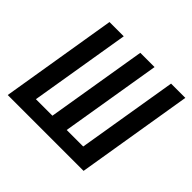

<svg xmlns="http://www.w3.org/2000/svg" viewBox="-171 -938 1142 1142"><g transform="rotate(45 400.0 -367.5)"><path d="M25 0 146 -735H266L161 -101H300L405 -735H525L420 -101H559L664 -735H784L663 0Z"/></g></svg>

Font: Iosevka Aile Oblique
Style: Bold
Weight: 700
Italic angle: -9°
Designer: Belleve Invis
Foundry: Belleve Invis
Version: Version 31.1.0; ttfautohint (v1.8.4)